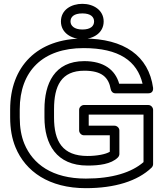

<svg xmlns="http://www.w3.org/2000/svg" viewBox="-20 -947 865 1002"><path d="M416 -696C602 -696 696 -628 724 -510H602C581 -584 520 -628 420 -628C263 -628 212 -509 212 -377V-334C212 -195 274 -83 437 -83C496 -83 560 -90 595 -125C600 -130 603 -137 603 -143V-266C603 -281 589 -291 578 -291H443V-349H729V-101C667 -47 566 -15 428 -15C252 -15 151 -91 107 -197C91 -236 83 -281 83 -334V-376C83 -577 204 -696 416 -696ZM33 -376V-334C33 -276 42 -224 61 -178C113 -52 236 35 428 35C579 35 698 -2 771 -72C775 -76 779 -83 779 -90V-374C779 -385 769 -399 754 -399H418C407 -399 393 -389 393 -374V-266C393 -255 403 -241 418 -241H553V-155C532 -142 486 -133 437 -133C306 -133 262 -209 262 -334V-377C262 -499 300 -578 420 -578C512 -578 547 -543 558 -481C560 -470 569 -460 582 -460H754C777 -460 780 -478 779 -488C756 -655 629 -746 416 -746C173 -746 33 -599 33 -376ZM410 -793C367 -793 348 -813 348 -835C348 -859 366 -877 410 -877C454 -877 471 -858 471 -835C471 -812 454 -793 410 -793ZM410 -743C468 -743 521 -776 521 -835C521 -894 468 -927 410 -927C352 -927 298 -896 298 -835C298 -776 352 -743 410 -743Z"/></svg>

Font: Asimov
Style: XWidOu
Weight: 500
Designer: Google
Version: Version 2.000980; 2014